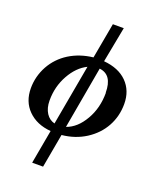

<svg xmlns="http://www.w3.org/2000/svg" viewBox="-162 -781 901 1092"><g transform="rotate(20 289.0 -235.5)"><path d="M395 -684 354 -469Q444 -461 494 -411Q545 -360 545 -279Q545 -205 511 -143Q477 -81 413 -40Q350 0 270 8L233 213H167L204 8Q118 1 66 -51Q15 -102 15 -183Q15 -255 50 -319Q85 -382 147 -421Q210 -460 290 -469L329 -684ZM425 -304H424Q424 -412 345 -421L278 -44Q341 -66 383 -139Q425 -211 425 -304ZM139 -155V-153Q139 -108 159 -77Q178 -48 210 -40L276 -407Q217 -378 178 -308Q139 -238 139 -155Z"/></g></svg>

Font: Libra Serif Modern
Style: Bold Italic
Weight: 700
Italic angle: -12°
Designer: Stefan Peev, Context Ltd
Foundry: Stefan Peev, Context Ltd
Version: Version 1.000